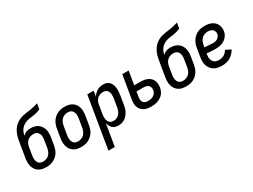

<svg xmlns="http://www.w3.org/2000/svg" viewBox="-64 -1449 3128 2377"><g transform="rotate(-30 1500.0 -260.0)"><path d="M205 8Q175 8 147 2Q119 -4 96.5 -19Q74 -34 58.5 -56.5Q43 -79 36 -106Q29 -133 29 -162Q29 -191 34 -221L51 -321Q55 -346 59 -372Q63 -398 68 -424Q72 -453 78.5 -481Q85 -509 96 -536.5Q107 -564 124 -589.5Q141 -615 164 -635Q187 -655 214 -668.5Q241 -682 269.5 -689Q298 -696 326.5 -699.5Q355 -703 384 -707.5Q413 -712 441.5 -718.5Q470 -725 498 -735L484 -655Q461 -645 436.5 -638Q412 -631 387.5 -627Q363 -623 338.5 -620.5Q314 -618 289.5 -611Q265 -604 242.5 -590.5Q220 -577 203 -557Q186 -537 176 -513Q166 -489 161 -465Q172 -476 185 -485Q198 -494 212.5 -499Q227 -504 241.5 -506Q256 -508 271 -508Q299 -508 326.5 -501.5Q354 -495 376 -479.5Q398 -464 413 -441.5Q428 -419 435 -392.5Q442 -366 441.5 -337Q441 -308 436 -279L419 -179Q415 -155 407 -130Q399 -105 384.5 -82.5Q370 -60 349 -42Q328 -24 304.5 -12.5Q281 -1 255.5 3.5Q230 8 205 8ZM206 -72Q228 -72 251.5 -80.5Q275 -89 292 -107Q309 -125 318 -147.5Q327 -170 331 -193L347 -293Q350 -309 351 -325Q352 -341 349.5 -356.5Q347 -372 340.5 -386Q334 -400 322.5 -410Q311 -420 296 -424Q281 -428 265 -428Q243 -428 220.5 -420.5Q198 -413 180.5 -396.5Q163 -380 153.5 -358Q144 -336 141 -314L123 -207Q120 -191 119.5 -175Q119 -159 121.5 -143.5Q124 -128 130.5 -114Q137 -100 148 -90Q159 -80 174.5 -76Q190 -72 206 -72Z M705 8Q675 8 647 2Q619 -4 596.5 -19Q574 -34 558.5 -56.5Q543 -79 536 -106Q529 -133 529 -162Q529 -191 534 -221L554 -341Q558 -365 566.5 -390Q575 -415 589.5 -437.5Q604 -460 624.5 -478Q645 -496 669 -507.5Q693 -519 718.5 -523.5Q744 -528 769 -528Q798 -528 826 -522Q854 -516 877 -501Q900 -486 915.5 -463.5Q931 -441 938 -414Q945 -387 944.5 -358Q944 -329 939 -299L919 -179Q915 -155 907 -130Q899 -105 884.5 -82.5Q870 -60 849 -42Q828 -24 804.5 -12.5Q781 -1 755.5 3.5Q730 8 705 8ZM706 -72Q728 -72 751.5 -80.5Q775 -89 792 -107Q809 -125 818 -147.5Q827 -170 831 -193L851 -313Q853 -329 854 -345Q855 -361 852.5 -376.5Q850 -392 843.5 -406Q837 -420 825.5 -430Q814 -440 799 -444Q784 -448 768 -448Q745 -448 722 -439.5Q699 -431 682 -413Q665 -395 656 -372.5Q647 -350 643 -327L623 -207Q620 -191 619.5 -175Q619 -159 621.5 -143.5Q624 -128 630.5 -114Q637 -100 648 -90Q659 -80 674.5 -76Q690 -72 706 -72Z M970 215 1092 -520H1183L1170 -440Q1181 -460 1198 -477Q1215 -494 1235 -506Q1255 -518 1277 -523Q1299 -528 1321 -528Q1347 -528 1371 -519.5Q1395 -511 1410.5 -493Q1426 -475 1434 -451.5Q1442 -428 1444.5 -402.5Q1447 -377 1445 -351Q1443 -325 1439 -299L1419 -179Q1416 -157 1409 -134Q1402 -111 1391 -90Q1380 -69 1363.5 -50Q1347 -31 1326.5 -17.5Q1306 -4 1283 2Q1260 8 1237 8Q1213 8 1190.5 1.5Q1168 -5 1152 -20.5Q1136 -36 1126.5 -56Q1117 -76 1113 -99L1061 215ZM1213 -72Q1235 -72 1257 -81.5Q1279 -91 1295 -109Q1311 -127 1319 -149Q1327 -171 1331 -193L1351 -313Q1353 -328 1354 -344Q1355 -360 1353 -375.5Q1351 -391 1345 -405Q1339 -419 1328.5 -429Q1318 -439 1303 -443.5Q1288 -448 1273 -448Q1251 -448 1229.5 -440.5Q1208 -433 1191 -417Q1174 -401 1165 -380Q1156 -359 1153 -338L1133 -218Q1130 -201 1129 -184Q1128 -167 1130 -151Q1132 -135 1137.5 -120Q1143 -105 1154 -93.5Q1165 -82 1180.5 -77Q1196 -72 1213 -72Z M1706 8Q1680 8 1654 4Q1628 0 1606 -11Q1584 -22 1567.5 -40Q1551 -58 1542 -81.5Q1533 -105 1532.5 -131Q1532 -157 1536 -184L1592 -520H1683L1651 -326H1735Q1762 -326 1787 -322.5Q1812 -319 1835 -309Q1858 -299 1876 -282.5Q1894 -266 1904 -244Q1914 -222 1916 -196.5Q1918 -171 1914 -145Q1910 -122 1901 -99.5Q1892 -77 1876.5 -58.5Q1861 -40 1840 -27Q1819 -14 1796.5 -6Q1774 2 1751.5 5Q1729 8 1706 8ZM1707 -72Q1726 -72 1745.5 -76Q1765 -80 1782.5 -91Q1800 -102 1811 -120Q1822 -138 1825 -157Q1828 -176 1823.5 -194.5Q1819 -213 1805.5 -225Q1792 -237 1773.5 -241.5Q1755 -246 1735 -246H1637L1625 -170Q1622 -151 1624.5 -131.5Q1627 -112 1638.5 -97.5Q1650 -83 1668.5 -77.5Q1687 -72 1707 -72Z M2205 8Q2175 8 2147 2Q2119 -4 2096.5 -19Q2074 -34 2058.5 -56.5Q2043 -79 2036 -106Q2029 -133 2029 -162Q2029 -191 2034 -221L2051 -321Q2055 -346 2059 -372Q2063 -398 2068 -424Q2072 -453 2078.5 -481Q2085 -509 2096 -536.5Q2107 -564 2124 -589.5Q2141 -615 2164 -635Q2187 -655 2214 -668.5Q2241 -682 2269.5 -689Q2298 -696 2326.5 -699.5Q2355 -703 2384 -707.5Q2413 -712 2441.5 -718.5Q2470 -725 2498 -735L2484 -655Q2461 -645 2436.5 -638Q2412 -631 2387.5 -627Q2363 -623 2338.5 -620.5Q2314 -618 2289.5 -611Q2265 -604 2242.5 -590.5Q2220 -577 2203 -557Q2186 -537 2176 -513Q2166 -489 2161 -465Q2172 -476 2185 -485Q2198 -494 2212.5 -499Q2227 -504 2241.5 -506Q2256 -508 2271 -508Q2299 -508 2326.5 -501.5Q2354 -495 2376 -479.5Q2398 -464 2413 -441.5Q2428 -419 2435 -392.5Q2442 -366 2441.5 -337Q2441 -308 2436 -279L2419 -179Q2415 -155 2407 -130Q2399 -105 2384.5 -82.5Q2370 -60 2349 -42Q2328 -24 2304.5 -12.5Q2281 -1 2255.5 3.5Q2230 8 2205 8ZM2206 -72Q2228 -72 2251.5 -80.5Q2275 -89 2292 -107Q2309 -125 2318 -147.5Q2327 -170 2331 -193L2347 -293Q2350 -309 2351 -325Q2352 -341 2349.5 -356.5Q2347 -372 2340.5 -386Q2334 -400 2322.5 -410Q2311 -420 2296 -424Q2281 -428 2265 -428Q2243 -428 2220.5 -420.5Q2198 -413 2180.5 -396.5Q2163 -380 2153.5 -358Q2144 -336 2141 -314L2123 -207Q2120 -191 2119.5 -175Q2119 -159 2121.5 -143.5Q2124 -128 2130.5 -114Q2137 -100 2148 -90Q2159 -80 2174.5 -76Q2190 -72 2206 -72Z M2720 8Q2689 8 2660 2.5Q2631 -3 2606.5 -17Q2582 -31 2564.5 -53.5Q2547 -76 2538 -103Q2529 -130 2529 -160Q2529 -190 2534 -221L2554 -341Q2558 -366 2566.5 -390.5Q2575 -415 2590 -437.5Q2605 -460 2625.5 -478.5Q2646 -497 2670.5 -508.5Q2695 -520 2720.5 -524Q2746 -528 2771 -528Q2796 -528 2821 -524Q2846 -520 2868 -510Q2890 -500 2907.5 -484Q2925 -468 2935 -446.5Q2945 -425 2949 -400.5Q2953 -376 2948 -350Q2945 -329 2935 -309Q2925 -289 2909.5 -272Q2894 -255 2874.5 -243Q2855 -231 2833.5 -224.5Q2812 -218 2791 -215.5Q2770 -213 2749 -213Q2738 -213 2728 -213.5Q2718 -214 2707 -214H2706Q2685 -215 2665 -216Q2645 -217 2625 -221L2623 -207Q2620 -190 2619.5 -173Q2619 -156 2623 -140.5Q2627 -125 2635.5 -111Q2644 -97 2657 -88Q2670 -79 2686 -75.5Q2702 -72 2720 -72Q2737 -72 2755.5 -76Q2774 -80 2790.5 -89.5Q2807 -99 2820.5 -113.5Q2834 -128 2844 -144L2918 -108Q2903 -82 2881.5 -59Q2860 -36 2833.5 -20.5Q2807 -5 2777.5 1.5Q2748 8 2720 8ZM2760 -290Q2776 -290 2792.5 -294Q2809 -298 2823 -307.5Q2837 -317 2847 -332Q2857 -347 2860 -362Q2863 -381 2857 -398.5Q2851 -416 2838 -427.5Q2825 -439 2807.5 -443.5Q2790 -448 2771 -448Q2748 -448 2724.5 -440Q2701 -432 2683.5 -414Q2666 -396 2656.5 -373.5Q2647 -351 2643 -327L2638 -300Q2653 -297 2668.5 -296Q2684 -295 2699 -294.5Q2714 -294 2729.5 -292Q2745 -290 2760 -290Z"/></g></svg>

Font: Iosevka SS04 Medium
Style: Italic
Weight: 500
Italic angle: -9°
Monospace: yes
Designer: Belleve Invis
Foundry: Belleve Invis
Version: Version 19.0.0; ttfautohint (v1.8.4)